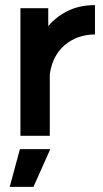

<svg xmlns="http://www.w3.org/2000/svg" viewBox="-20 -532 404 752"><path d="M18 200H111L177 52H58ZM60 -500V0H175V-240Q184 -312 233 -355Q283 -397 352 -397V-512Q288 -512 239 -486Q209 -470 184 -446Q180 -442 176.5 -438Q173 -434 169 -430V-500Z"/></svg>

Font: Unageo
Style: SemiBold
Weight: 600
Designer: Richard Sepsi
Foundry: Richard Sepsi
Version: Version 2.000